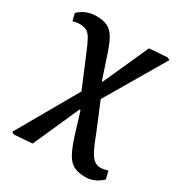

<svg xmlns="http://www.w3.org/2000/svg" viewBox="-176 -639 930 994"><g transform="rotate(30 288.5 -142.5)"><path d="M479 233Q437 233 410 220Q383 207 363.5 172.5Q344 138 324 75L284 -55H278L156 219L48 227L34 219L240 -141L165 -320Q144 -372 129.5 -397.5Q115 -423 98.5 -431Q82 -439 57 -439Q48 -439 37 -437Q26 -435 18 -432L7 -476Q50 -518 115 -518Q152 -518 177.5 -506.5Q203 -495 221 -466.5Q239 -438 256 -387L305 -240H310L431 -509L539 -517L553 -509L346 -157L413 5Q436 66 452.5 97.5Q469 129 485.5 140.5Q502 152 524 152Q537 152 566 144L577 191Q532 233 479 233Z"/></g></svg>

Font: Literata Medium
Style: Regular
Weight: 500
Designer: Latin by Veronika Burian and Jose Scaglione. Greek by Irene Vlachou. Cyrillic by Vera Evstafieva.
Foundry: TypeTogether
Version: Version 3.103; ttfautohint (v1.8.4.7-5d5b);gftools[0.9.29]